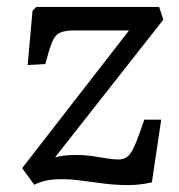

<svg xmlns="http://www.w3.org/2000/svg" viewBox="-20 -527 517 555"><path d="M85 -507H440L452 -470L139 -72Q150 -75 160.5 -76.5Q171 -78 182 -78.5Q193 -79 203 -79Q225 -79 246 -76Q267 -73 286.5 -69.5Q306 -66 322 -66Q337 -66 347.5 -73.5Q358 -81 369 -105.5Q380 -130 397 -181H446L419 0Q385 8 351 8Q317 8 283.5 4Q250 0 218.5 -4.5Q187 -9 158 -9Q129 -9 111 -4.5Q93 0 79 7L44 -41L353 -439H194Q168 -439 153.5 -432.5Q139 -426 130.5 -405Q122 -384 111 -342L60 -339L74 -496Z"/></svg>

Font: Literata
Style: Italic
Weight: 400
Italic angle: -2°
Designer: Latin by Veronika Burian and Jose Scaglione. Greek by Irene Vlachou. Cyrillic by Vera Evstafieva
Foundry: TypeTogether
Version: Version 3.103;gftools[0.9.29]